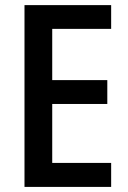

<svg xmlns="http://www.w3.org/2000/svg" viewBox="-20 -734 504 754"><path d="M416.5 -94.2V0H76.2V-713.9H416.5V-620.6H185.1V-419.4H401.4V-325.7H185.1V-94.2Z"/></svg>

Font: Open Sans
Style: Regular
Weight: 600
Width: 3
Foundry: Ascender Corporation
Version: Version 1.000